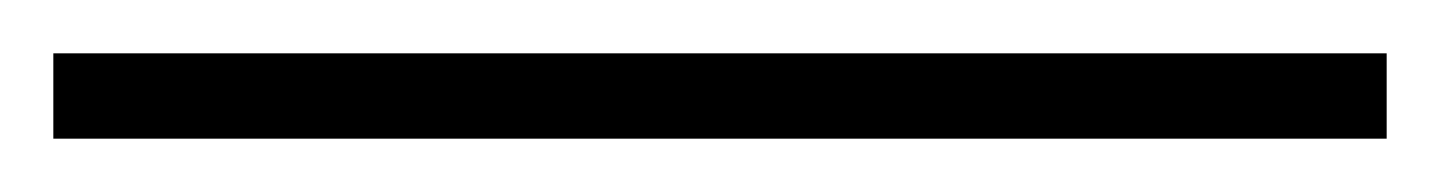

<svg xmlns="http://www.w3.org/2000/svg" viewBox="-20 -20 540 72"><path d="M0 32V0H500V32Z"/></svg>

Font: Margherita Variable
Style: Regular
Weight: 400
Designer: James Puckett
Foundry: Dunwich Type Founders
Version: Version 1.008